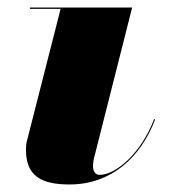

<svg xmlns="http://www.w3.org/2000/svg" viewBox="-20 -480 450 510"><path d="M392 -162.5 389.5 -164C355 -72.5 287.5 -15.5 244.5 -15.5C231.5 -15.5 227 -28 227 -39C227 -44 228 -51 229 -57L331 -460H59.5V-456.5H141L51.5 -105.5C49.5 -99 49 -88 49 -82C49 -13.5 88 10 165 10C275 10 353.5 -61.5 392 -162.5Z"/></svg>

Font: Bodoni* 48pt Fatface
Style: Italic
Weight: 900
Italic angle: -13°
Version: Version 2.3